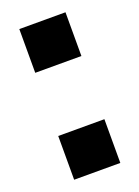

<svg xmlns="http://www.w3.org/2000/svg" viewBox="-104 -545 431 594"><g transform="rotate(-20 112.0 -248.0)"><path d="M36 0V-144H188V0ZM36 -352V-496H188V-352Z"/></g></svg>

Font: Host Grotesk SemiBold
Style: Regular
Weight: 600
Designer: Doukan Karapınar
Foundry: Element Type
Version: Version 1.003